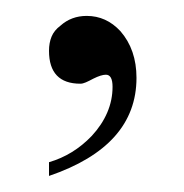

<svg xmlns="http://www.w3.org/2000/svg" viewBox="-20 -93 229 239"><path d="M149.9 3.9Q149.9 88.9 41 126V108.9Q71.3 100.1 94.2 76.2Q106.9 62.5 113.5 47.1Q120.1 31.7 120.1 15.1Q120.1 0 111.8 0Q106 0 96.2 4.9Q90.8 7.8 86.9 9.5Q83 11.2 80.1 11.2Q41 11.2 41 -29.8Q41 -39.6 44.2 -47.4Q47.4 -55.2 55.2 -61Q68.8 -73.2 87.9 -73.2Q112.3 -73.2 129.9 -54.2Q149.9 -31.2 149.9 3.9Z"/></svg>

Font: Scheherazade Rohingya
Style: Regular
Weight: 400
Designer: SIL International
Foundry: SIL International
Version: Version 2.000 (build 440/429)